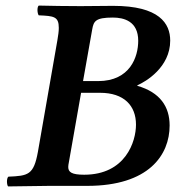

<svg xmlns="http://www.w3.org/2000/svg" viewBox="-20 -667 633 689"><path d="M269 -645C210 -645 169 -646 119 -647C112 -641 114 -618 119 -612C172.9 -609.7 191 -608 191 -567C191 -555.5 189.2 -541.1 186 -523L116 -122C101 -39 81 -36 10 -33C3 -27 4 -4 9 2C58 1 156 0 156 0H293C514 0 588.7 -110.8 588.7 -216.6C588.7 -284.4 554.4 -335.5 473 -359V-361C502.3 -373.6 590.8 -425.1 590.8 -521.2C590.8 -582.7 552 -646 386 -646C345 -646 315 -645 269 -645ZM271 -334H339C425 -334 468 -288 468 -219.6C468 -159.4 430.8 -40 282 -40C236.8 -40 224.9 -49.5 224.9 -67.8C224.9 -72.6 225.8 -78 227 -84ZM311 -562C316.1 -591 323 -604 385 -604C424.7 -604 476 -590.8 476 -520.6C476 -463.4 447.2 -376 332 -376H278Z"/></svg>

Font: Linux Libertine O
Style: Bold Italic
Weight: 700
Italic angle: -11.5°
Designer: Philipp H. Poll
Foundry: Philipp H. Poll
Version: Version 4.1.0